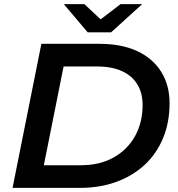

<svg xmlns="http://www.w3.org/2000/svg" viewBox="-20 -913 866 933"><path d="M41 0 181 -700H464Q571 -700 647 -664.5Q723 -629 763.5 -564Q804 -499 804 -411Q804 -318 772.5 -242Q741 -166 683.5 -112.5Q626 -59 546 -29.5Q466 0 368 0ZM193 -110H372Q466 -110 533.5 -148.5Q601 -187 637 -253Q673 -319 673 -403Q673 -460 648 -502Q623 -544 573.5 -567Q524 -590 450 -590H289ZM406 -756 290 -893H390L469 -819L566 -893H671L520 -756Z"/></svg>

Font: Montserrat Thin SemiBold
Style: Italic
Weight: 600
Italic angle: -11.3°
Version: Version 9.000